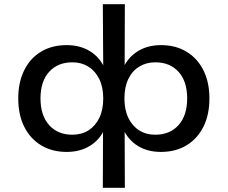

<svg xmlns="http://www.w3.org/2000/svg" viewBox="-20 -715 1085 915"><path d="M470 180 471 -104H480Q457 -50 409.5 -20.5Q362 9 298 9Q228 9 176 -22.5Q124 -54 95.5 -111Q67 -168 67 -246Q67 -323 95.5 -380.5Q124 -438 176 -469Q228 -500 298 -500Q362 -500 409.5 -470.5Q457 -441 480 -387H472L470 -695H575L574 -387H565Q589 -441 636 -470.5Q683 -500 747 -500Q817 -500 869 -468.5Q921 -437 949.5 -380Q978 -323 978 -246Q978 -168 949.5 -111Q921 -54 869 -22.5Q817 9 747 9Q682 9 635.5 -20.5Q589 -50 565 -104H574L575 180ZM325 -73Q369 -73 402 -94Q435 -115 453.5 -153.5Q472 -192 472 -246Q472 -300 453 -338.5Q434 -377 401 -397.5Q368 -418 325 -418Q255 -418 214 -372.5Q173 -327 173 -246Q173 -165 214 -119Q255 -73 325 -73ZM720 -73Q790 -73 831 -119Q872 -165 872 -246Q872 -327 831 -372.5Q790 -418 720 -418Q677 -418 643.5 -397.5Q610 -377 591.5 -338.5Q573 -300 573 -246Q573 -192 591.5 -153.5Q610 -115 643 -94Q676 -73 720 -73Z"/></svg>

Font: Nunito Sans 10pt Expanded Medium
Style: Regular
Weight: 500
Width: 7
Designer: Vernon Adams
Foundry: Vernon Adams
Version: Version 3.101;gftools[0.9.27]